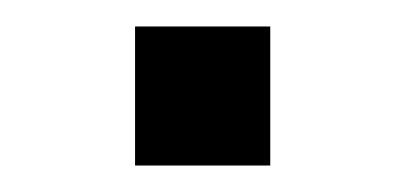

<svg xmlns="http://www.w3.org/2000/svg" viewBox="-20 -125 305 145"><path d="M82 0V-105H184.1V0Z"/></svg>

Font: Archivo Expanded Light
Style: Regular
Weight: 300
Width: 7
Designer: Hector Gatti
Foundry: Omnibus-Type
Version: Version 2.001